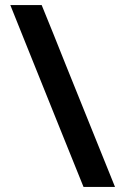

<svg xmlns="http://www.w3.org/2000/svg" viewBox="-20 -733 491 753"><path d="M307.5 0Q285 -55.5 264 -107.8Q243 -160 215.5 -228L116.5 -474Q97 -522.5 81 -562.2Q65 -602 50.5 -638.2Q36 -674.5 20.5 -713H143.5Q167 -655.5 189 -601Q211 -546.5 239 -476L339 -228Q366.5 -160 387.5 -107.8Q408.5 -55.5 431 0Z"/></svg>

Font: Commissioner Thin SemiBold
Style: Regular
Weight: 600
Version: Version 1.000